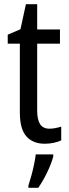

<svg xmlns="http://www.w3.org/2000/svg" viewBox="-20 -678 330 919"><path d="M217 -62Q231 -62 246 -65Q261 -68 273 -72V-6Q258 1 237.5 5.5Q217 10 194 10Q138 10 106.5 -25Q75 -60 75 -140V-469H17V-512L78 -538L104 -658H158V-537H267V-469H158V-148Q158 -105 172 -83.5Q186 -62 217 -62ZM235 71Q226 105 205.5 147.5Q185 190 163 221H116V210Q122 192 129.5 165Q137 138 143 109.5Q149 81 151 61H235Z"/></svg>

Font: Noto Sans Gurmukhi Condensed
Style: Regular
Weight: 400
Width: 3
Designer: Jelle Bosma - Monotype Design Team
Foundry: Monotype Imaging Inc.
Version: Version 2.004; ttfautohint (v1.8.4.7-5d5b)